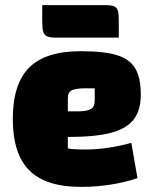

<svg xmlns="http://www.w3.org/2000/svg" viewBox="-20 -715 610 750"><path d="M30 0ZM493 -157 517 -19Q414 15 295 15Q159 15 94.5 -49.5Q30 -114 30 -250Q30 -387 94 -451Q158 -515 295 -515Q387 -515 437 -499.5Q487 -484 508.5 -447.5Q530 -411 530 -345Q530 -284 502 -248Q474 -212 412.5 -196Q351 -180 245 -180V-135Q266 -131 315 -131Q398 -131 493 -157ZM245 -332V-280H281Q320 -280 335 -289Q350 -298 350 -322V-370H314Q275 -370 260 -362Q245 -354 245 -332ZM145 -632V-695H392Q416 -695 427 -689.5Q438 -684 441 -671.5Q444 -659 444 -632V-568H198Q174 -568 163 -573.5Q152 -579 148.5 -592Q145 -605 145 -632Z"/></svg>

Font: Changa Black
Style: Regular
Weight: 900
Designer: Eduardo Rodriguez Tunni
Foundry: Eduardo Rodriguez Tunni
Version: Version 2.001; ttfautohint (v1.5.10-5e6f)